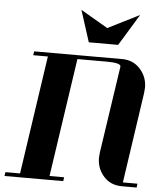

<svg xmlns="http://www.w3.org/2000/svg" viewBox="-57 -884 760 932"><g transform="rotate(5 323.0 -418.0)"><path d="M0 0 2.9 -19H74.2L159.2 -596.2H87.9L90.8 -615.2H519Q578.6 -615.2 613.8 -569.8Q642.1 -534.2 642.1 -486.8Q642.1 -478.5 640.1 -460.9L575.2 -19H646L644 0H571.8Q511.7 0 477.1 -44.9Q449.2 -80.1 449.2 -127.9Q449.2 -136.2 451.2 -153.8L514.2 -577.1Q517.1 -596.2 445.8 -596.2H303.2L217.8 -19H289.1L286.1 0ZM301.8 -835.9 434.1 -758.8 587.9 -835.9 494.1 -682.1H351.1Z"/></g></svg>

Font: Hjet
Style: Italic
Weight: 400
Designer: T. Christopher White
Version: Version 1.2